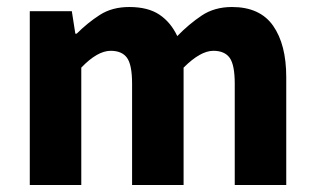

<svg xmlns="http://www.w3.org/2000/svg" viewBox="-20 -528 897 548"><path d="M65 0V-496H185L195 -432H199Q230 -463 265 -485.5Q300 -508 349 -508Q402 -508 434.5 -486.5Q467 -465 486 -425Q519 -459 555.5 -483.5Q592 -508 642 -508Q722 -508 759.5 -454.5Q797 -401 797 -308V0H650V-289Q650 -343 635.5 -363Q621 -383 589 -383Q552 -383 504 -335V0H357V-289Q357 -343 342.5 -363Q328 -383 296 -383Q258 -383 212 -335V0Z"/></svg>

Font: Font
Style: ¶
Weight: 700
Designer: Paul D. Hunt
Foundry: Adobe Systems Incorporated
Version: Version 3.000